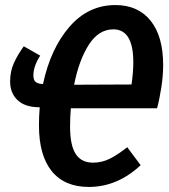

<svg xmlns="http://www.w3.org/2000/svg" viewBox="-20 -725 667 759"><path d="M260 -297Q257 -260 257 -225Q257 -150 279.5 -116Q302 -82 347 -82Q383 -82 414 -97.5Q445 -113 483 -143L536 -72Q444 14 331 14Q235 14 184.5 -48.5Q134 -111 134 -229Q134 -265 137 -301H133Q77 -302 48.5 -330Q20 -358 20 -403Q20 -443 35 -476Q50 -509 74 -542L139 -505Q128 -489 120 -468Q112 -447 112 -427Q112 -409 120.5 -401.5Q129 -394 147 -393H150Q180 -533 254.5 -619Q329 -705 436 -705Q526 -705 575.5 -643Q625 -581 625 -468Q625 -427 618 -381Q611 -335 601 -297ZM273 -390 500 -391Q507 -440 507 -479Q507 -609 428 -609Q370 -609 331 -548Q292 -487 273 -390Z"/></svg>

Font: Fira Sans Extra Condensed Medium
Style: Italic
Weight: 500
Width: 3
Italic angle: -8°
Designer: Carrois Corporate & Edenspiekermann AG
Foundry: Carrois Corporate GbR & Edenspiekermann AG
Version: Version 4.203